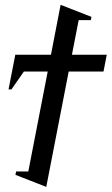

<svg xmlns="http://www.w3.org/2000/svg" viewBox="-20 -750 453 778"><path d="M258.3 -460 167.5 7.3 42.5 -41.5 45.4 -55.2H94.7L173.3 -460H76.7L26.4 -387.7H14.6L42 -528.3H186.5L225.6 -730.5L350.6 -681.6L348.1 -668.5H298.8L271.5 -528.3H412.6L399.4 -460Z"/></svg>

Font: Arimo
Style: Italic
Weight: 400
Italic angle: -12°
Designer: Steve Matteson
Foundry: Monotype Imaging Inc.
Version: Version 1.33